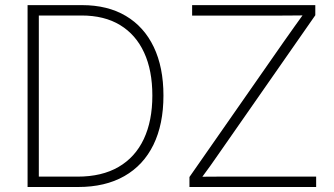

<svg xmlns="http://www.w3.org/2000/svg" viewBox="-20 -748 1334 768"><path d="M292.5 0H114.7V-41.5H290.5Q387.7 -41.5 454.3 -80.3Q521 -119.1 555.2 -191.9Q589.4 -264.6 589.4 -365.7Q589.4 -466.3 556.4 -537.8Q523.4 -609.4 460.4 -647.7Q397.5 -686 306.2 -686H113.8V-727.5H308.1Q410.6 -727.5 483.4 -684.3Q556.2 -641.1 595 -560.1Q633.8 -479 633.8 -365.7Q633.8 -251 593.8 -168.9Q553.7 -86.9 477.3 -43.5Q400.9 0 292.5 0ZM135.3 -727.5V0H90.3V-727.5ZM737.8 0V-40L1114.7 -580.6Q1136.2 -611.3 1158.2 -642.1Q1180.2 -672.9 1202.1 -703.1L1207.5 -686.5Q1167 -686 1127 -685.8Q1086.9 -685.5 1046.4 -685.5H748.5V-727.5H1241.2V-687L865.2 -147.5Q843.8 -116.2 821.8 -85.4Q799.8 -54.7 776.9 -23.9L772 -41Q811.5 -41.5 851.1 -41.5Q890.6 -41.5 930.7 -41.5H1244.6V0Z"/></svg>

Font: Inter 24pt ExtraLight
Style: Regular
Weight: 250
Designer: Rasmus Andersson
Foundry: rsms
Version: Version 4.001;git-66647c0bb